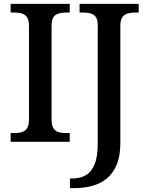

<svg xmlns="http://www.w3.org/2000/svg" viewBox="-20 -734 764 994"><path d="M35 0V-45H56Q77 -45 93.5 -50Q110 -55 120 -70Q130 -85 130 -115V-599Q130 -630 120 -644.5Q110 -659 93.5 -664Q77 -669 56 -669H35V-714H341V-669H320Q300 -669 283 -664Q266 -659 256.5 -644.5Q247 -630 247 -599V-115Q247 -85 256.5 -70Q266 -55 283 -50Q300 -45 320 -45H341V0ZM342 240V190H354Q394 190 423.5 173.5Q453 157 469.5 117Q486 77 486 7V-603Q486 -632 476 -646Q466 -660 449 -664.5Q432 -669 413 -669H392V-714H698V-669H677Q657 -669 640 -664Q623 -659 613 -644.5Q603 -630 603 -599V6Q603 74 584 119Q565 164 532.5 190.5Q500 217 456.5 228.5Q413 240 364 240Z"/></svg>

Font: Noto Serif Gujarati Medium
Style: Regular
Weight: 500
Version: Version 2.102